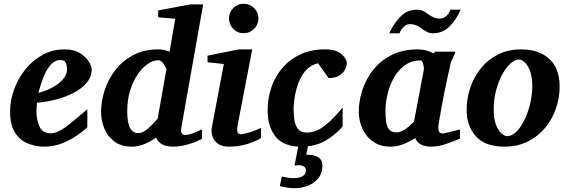

<svg xmlns="http://www.w3.org/2000/svg" viewBox="-20 -760 2998 1011"><path d="M462.9 -395Q462.9 -355.5 437 -324.7Q411.1 -293.9 368.7 -271.7Q326.2 -249.5 275.4 -236.3Q224.6 -223.1 174.8 -219.2Q174.3 -210 173.1 -198.2Q171.9 -186.5 171.9 -178.2Q171.9 -126.5 188.5 -92.3Q205.1 -58.1 247.1 -58.1Q268.6 -58.1 292 -70.1Q315.4 -82 350.3 -109.9Q385.3 -137.7 439.9 -185.1V-89.8Q420.4 -70.8 385.7 -46.9Q351.1 -22.9 306.9 -5.4Q262.7 12.2 213.9 12.2Q170.4 12.2 128.9 -3.4Q87.4 -19 60.3 -59.6Q33.2 -100.1 33.2 -173.8Q33.2 -231 54 -288.6Q74.7 -346.2 113 -394Q151.4 -441.9 204.1 -470.9Q256.8 -500 320.8 -500Q370.1 -500 401.4 -480Q432.6 -460 447.8 -435.1Q462.9 -410.2 462.9 -395ZM333 -396Q333 -413.1 326.9 -428.5Q320.8 -443.8 297.9 -443.8Q267.1 -443.8 244.4 -416Q221.7 -388.2 206.5 -347.9Q191.4 -307.6 182.1 -271Q216.8 -279.3 251.5 -297.1Q286.1 -314.9 309.6 -340.3Q333 -365.7 333 -396Z M1049.8 -736.8 935.1 -89.8Q930.7 -65.4 937.7 -57.1Q944.8 -48.8 951.2 -48.8Q972.2 -48.8 999.8 -59.8Q1027.3 -70.8 1043.9 -79.1V-29.8Q1018.6 -14.6 974.9 -1.2Q931.2 12.2 892.1 12.2Q854.5 12.2 832.3 -0.7Q810.1 -13.7 801.8 -36.1Q774.9 -15.6 741.5 -1.7Q708 12.2 675.8 12.2Q618.2 12.2 582 -15.1Q545.9 -42.5 529.1 -84.2Q512.2 -126 512.2 -168.9Q512.2 -226.1 531 -284.4Q549.8 -342.8 587.6 -391.6Q625.5 -440.4 682.4 -470.2Q739.3 -500 814.9 -500Q833.5 -500 848.4 -495.8Q863.3 -491.7 873 -487.8L902.8 -661.1L813 -668.9V-705.1L981.9 -736.8ZM856 -394Q856 -397.5 850.1 -409.2Q844.2 -420.9 834.7 -431.9Q825.2 -442.9 813 -442.9Q786.6 -442.9 758.3 -423.6Q730 -404.3 705.3 -368.7Q680.7 -333 665.3 -283.7Q649.9 -234.4 649.9 -174.8Q649.9 -114.3 664.6 -86.7Q679.2 -59.1 707 -59.1Q732.9 -59.1 758.8 -82.5Q784.7 -106 810.1 -134.8Z M1340.8 -663.1Q1340.8 -630.9 1317.9 -607.9Q1294.9 -585 1262.7 -585Q1230.5 -585 1208.3 -607.9Q1186 -630.9 1186 -663.1Q1186 -695.3 1208.3 -717.8Q1230.5 -740.2 1262.7 -740.2Q1294.9 -740.2 1317.9 -717.8Q1340.8 -695.3 1340.8 -663.1ZM1354 -32.2Q1309.1 -8.3 1268.8 2Q1228.5 12.2 1185.1 12.2Q1148.4 12.2 1127.2 -3.4Q1106 -19 1098.4 -42.7Q1090.8 -66.4 1095.7 -90.8L1158.7 -422.9L1072.8 -432.1V-466.8L1237.8 -500H1308.1L1231 -99.1Q1227.5 -81.1 1229.7 -67.1Q1231.9 -53.2 1250 -53.2Q1255.4 -53.2 1273.2 -57.4Q1291 -61.5 1313.2 -69.3Q1335.4 -77.1 1354 -86.9Z M1806.2 -425.8Q1806.2 -414.1 1797.9 -395.8Q1789.6 -377.4 1768.6 -363.3Q1747.6 -349.1 1710 -349.1L1654.8 -426.8Q1621.1 -419.4 1597.9 -397Q1574.7 -374.5 1560.5 -344.2Q1546.4 -314 1538.8 -283Q1531.2 -252 1528.6 -226.6Q1525.9 -201.2 1525.9 -189Q1525.9 -158.7 1530 -129.4Q1534.2 -100.1 1549.1 -81.1Q1564 -62 1596.2 -62Q1621.1 -62 1647.2 -72.5Q1673.3 -83 1706.3 -111.6Q1739.3 -140.1 1784.2 -193.8V-94.2Q1742.7 -45.9 1689.5 -16.8Q1636.2 12.2 1564.9 12.2Q1473.6 12.2 1431.4 -40.3Q1389.2 -92.8 1389.2 -178.2Q1389.2 -243.2 1409.4 -301.3Q1429.7 -359.4 1468.5 -404.1Q1507.3 -448.7 1563.2 -474.4Q1619.1 -500 1690.9 -500Q1750.5 -500 1778.3 -475.1Q1806.2 -450.2 1806.2 -425.8ZM1677.7 112.8Q1677.7 151.9 1656.2 178.2Q1634.8 204.6 1601.3 217.8Q1567.9 231 1532.7 231Q1510.3 231 1488.3 227.3Q1466.3 223.6 1453.6 220.2L1463.9 169.9Q1476.1 172.4 1494.1 175.3Q1512.2 178.2 1525.9 178.2Q1539.1 178.2 1554.2 175Q1569.3 171.9 1580.1 162.8Q1590.8 153.8 1590.8 137.2Q1590.8 123 1579.8 116.5Q1568.8 109.9 1553.7 109.9Q1544.4 109.9 1530.8 111.8L1557.6 -24.4H1608.9L1592.8 54.2Q1595.7 55.2 1606.9 55.2Q1637.2 55.2 1657.5 69.1Q1677.7 83 1677.7 112.8Z M2036.1 12.2Q1990.2 12.2 1958.3 -5.6Q1926.3 -23.4 1906.5 -51.5Q1886.7 -79.6 1877.9 -111.3Q1869.1 -143.1 1869.1 -170.9Q1869.1 -226.6 1887.7 -284.4Q1906.2 -342.3 1944.3 -391.1Q1982.4 -439.9 2041.5 -470Q2100.6 -500 2181.2 -500Q2202.6 -500 2224.6 -494.1Q2246.6 -488.3 2263.7 -479L2271 -487.8H2377.9Q2373 -472.7 2363.8 -453.1Q2354.5 -433.6 2353 -426.8Q2334 -344.2 2317.6 -262Q2301.3 -179.7 2288.1 -97.2Q2288.1 -74.7 2292.5 -65.9Q2296.9 -57.1 2314.9 -57.1Q2316.9 -57.1 2328.9 -60.1Q2340.8 -63 2356.4 -66.9Q2372.1 -70.8 2385.3 -74.2Q2398.4 -77.6 2401.9 -78.1V-29.8Q2368.7 -16.1 2328.4 -2Q2288.1 12.2 2250 12.2Q2185.5 12.2 2166 -33.2Q2139.6 -15.6 2106 -1.7Q2072.3 12.2 2036.1 12.2ZM2067.9 -63Q2084.5 -63 2102.3 -72.8Q2120.1 -82.5 2135.5 -96.2Q2150.9 -109.9 2160.2 -121.1L2211.9 -394Q2212.9 -397 2211.2 -408.7Q2209.5 -420.4 2205.6 -431.2Q2201.7 -441.9 2195.8 -441.9Q2147.9 -441.9 2112.8 -417Q2077.6 -392.1 2054.9 -352.1Q2032.2 -312 2021 -265.9Q2009.8 -219.7 2009.8 -176.8Q2009.8 -147.9 2012.7 -121.8Q2015.6 -95.7 2028.1 -79.3Q2040.5 -63 2067.9 -63ZM2029.8 -585Q2053.2 -636.7 2088.9 -672.9Q2124.5 -709 2174.8 -709Q2194.8 -709 2208.5 -701.9Q2222.2 -694.8 2234.4 -685.5Q2246.6 -676.3 2261.5 -669.2Q2276.4 -662.1 2298.8 -662.1Q2314.5 -662.1 2330.1 -675.8Q2345.7 -689.5 2351.6 -709H2405.8Q2383.3 -657.2 2347.4 -621.1Q2311.5 -585 2260.7 -585Q2241.2 -585 2227.5 -592.3Q2213.9 -599.6 2201.7 -608.9Q2189.5 -618.2 2174.3 -625.5Q2159.2 -632.8 2136.7 -632.8Q2121.1 -632.8 2106 -618.9Q2090.8 -605 2084 -585Z M2926.8 -303.2Q2926.8 -244.1 2907.2 -188Q2887.7 -131.8 2850.1 -86.7Q2812.5 -41.5 2758.8 -14.6Q2705.1 12.2 2636.7 12.2Q2534.2 12.2 2485.6 -42.7Q2437 -97.7 2437 -181.2Q2437 -239.7 2455.8 -296.6Q2474.6 -353.5 2511.2 -399.4Q2547.9 -445.3 2601.6 -472.7Q2655.3 -500 2724.6 -500Q2816.9 -500 2871.8 -450.4Q2926.8 -400.9 2926.8 -303.2ZM2782.7 -307.1Q2782.7 -356 2770.8 -386.7Q2758.8 -417.5 2742.7 -432.1Q2726.6 -446.8 2713.9 -446.8Q2690.9 -446.8 2667.2 -425Q2643.6 -403.3 2623.8 -366.5Q2604 -329.6 2591.8 -282.7Q2579.6 -235.8 2579.6 -185.1Q2579.6 -133.8 2592 -102.5Q2604.5 -71.3 2621.1 -57.1Q2637.7 -43 2648.9 -43Q2675.3 -43 2699.2 -66.4Q2723.1 -89.8 2741.9 -128.9Q2760.7 -168 2771.7 -214.6Q2782.7 -261.2 2782.7 -307.1Z"/></svg>

Font: Charis
Style: Bold Italic
Weight: 700
Italic angle: -11°
Designer: Walt Agee, Miriam Martin, Annie Olsen, Victor Gaultney, Lorna Priest, Alan Ward, Bob Hallissy, Martin Hosken, Sharon Cor
Foundry: SIL Global
Version: Version 7.000